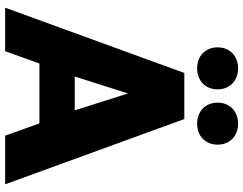

<svg xmlns="http://www.w3.org/2000/svg" viewBox="-120 -830 950 750"><g transform="rotate(90 355.0 -455.0)"><path d="M10 0 265 -700H445L700 0H510L462 -134H228L180 0ZM279 -272H411L345 -480ZM247 -750Q229 -750 213.5 -756Q198 -762 187.5 -772.5Q177 -783 171 -797.5Q165 -812 165 -830Q165 -848 171 -862.5Q177 -877 187.5 -887.5Q198 -898 213.5 -904Q229 -910 247 -910Q265 -910 280.5 -904Q296 -898 306.5 -887.5Q317 -877 323 -862.5Q329 -848 329 -830Q329 -812 323 -797.5Q317 -783 306.5 -772.5Q296 -762 280.5 -756Q265 -750 247 -750ZM463 -750Q445 -750 429.5 -756Q414 -762 403.5 -772.5Q393 -783 387 -797.5Q381 -812 381 -830Q381 -848 387 -862.5Q393 -877 403.5 -887.5Q414 -898 429.5 -904Q445 -910 463 -910Q481 -910 496.5 -904Q512 -898 522.5 -887.5Q533 -877 539 -862.5Q545 -848 545 -830Q545 -812 539 -797.5Q533 -783 522.5 -772.5Q512 -762 496.5 -756Q481 -750 463 -750Z"/></g></svg>

Font: Golos Text VF
Style: Regular
Weight: 400
Designer: A.Korolkova, Vitaly Kuzmin
Foundry: ParaType Ltd
Version: Version 2.003